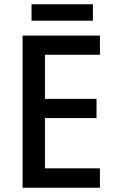

<svg xmlns="http://www.w3.org/2000/svg" viewBox="-20 -881 543 901"><path d="M416 -861H128V-784H416ZM449 0V-91H191V-327H433V-417H191V-624H449V-714H86V0Z"/></svg>

Font: Noto Sans SemiCondensed Medium
Style: Regular
Weight: 500
Width: 4
Designer: Monotype Design Team
Foundry: Monotype Imaging Inc.
Version: Version 2.013